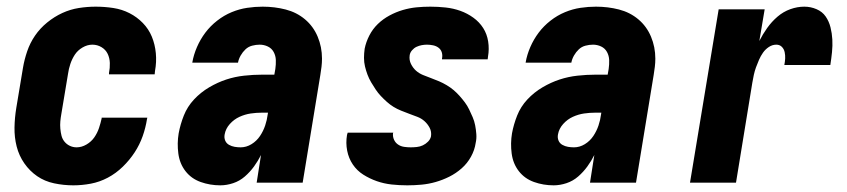

<svg xmlns="http://www.w3.org/2000/svg" viewBox="-20 -548 2540 576"><path d="M200 8Q171 8 142.5 2Q114 -4 91.5 -19.5Q69 -35 53 -58Q37 -81 30 -108.5Q23 -136 23.5 -165.5Q24 -195 29 -225L49 -345Q53 -369 61.5 -394Q70 -419 85 -441Q100 -463 121.5 -480.5Q143 -498 167 -509Q191 -520 216.5 -524Q242 -528 267 -528Q294 -528 320 -524Q346 -520 368.5 -508.5Q391 -497 408.5 -479Q426 -461 435.5 -438Q445 -415 447.5 -388.5Q450 -362 445 -335L444 -325H307V-329Q310 -344 309.5 -359Q309 -374 303 -386.5Q297 -399 284.5 -406.5Q272 -414 257 -414Q242 -414 227.5 -405.5Q213 -397 204.5 -384Q196 -371 191 -356Q186 -341 184 -326L164 -206Q162 -195 161 -184Q160 -173 161 -162Q162 -151 164.5 -141Q167 -131 173.5 -123Q180 -115 189.5 -110.5Q199 -106 210 -106Q225 -106 239.5 -114.5Q254 -123 263 -136Q272 -149 277 -164Q282 -179 285 -193V-195H422L421 -191Q417 -165 408 -139.5Q399 -114 384 -91Q369 -68 348.5 -48Q328 -28 303.5 -15Q279 -2 252.5 3Q226 8 200 8Z M641 8Q610 8 582 -2Q554 -12 536.5 -34.5Q519 -57 515 -87.5Q511 -118 516 -148Q521 -175 531.5 -201.5Q542 -228 562 -249.5Q582 -271 607.5 -286Q633 -301 659 -309.5Q685 -318 712.5 -321Q740 -324 766 -324H803L806 -341Q808 -355 807.5 -368Q807 -381 801 -392Q795 -403 783.5 -408.5Q772 -414 759 -414Q748 -414 736.5 -411Q725 -408 716.5 -400Q708 -392 702 -381.5Q696 -371 694 -360H557V-361Q561 -384 571 -407Q581 -430 596 -450Q611 -470 631.5 -486Q652 -502 675 -511.5Q698 -521 721.5 -524.5Q745 -528 768 -528Q804 -528 837 -519.5Q870 -511 895 -490Q920 -469 933 -438Q946 -407 946 -372Q946 -360 944.5 -347.5Q943 -335 941 -323L888 0H750L763 -83Q754 -65 742 -48.5Q730 -32 714.5 -18.5Q699 -5 679.5 1.5Q660 8 641 8ZM702 -106Q719 -106 734.5 -115.5Q750 -125 760 -140Q770 -155 775.5 -171.5Q781 -188 783 -204L784 -210H766Q749 -210 732 -207.5Q715 -205 698.5 -197.5Q682 -190 669.5 -176Q657 -162 654 -145Q652 -135 655.5 -126.5Q659 -118 667 -113.5Q675 -109 684 -107.5Q693 -106 702 -106Z M1202 8Q1178 8 1155 5.5Q1132 3 1110.5 -4.5Q1089 -12 1070 -24Q1051 -36 1038.5 -54.5Q1026 -73 1021.5 -96Q1017 -119 1021 -143L1023 -150H1160L1159 -148Q1158 -138 1162 -129Q1166 -120 1174 -114.5Q1182 -109 1192 -107.5Q1202 -106 1212 -106Q1221 -106 1230.5 -107Q1240 -108 1248.5 -112Q1257 -116 1264 -123Q1271 -130 1273 -139Q1275 -153 1269 -164.5Q1263 -176 1253.5 -184.5Q1244 -193 1232 -197.5Q1220 -202 1208 -206.5Q1196 -211 1183.5 -216Q1171 -221 1160.5 -227.5Q1150 -234 1140.5 -242.5Q1131 -251 1122.5 -260Q1114 -269 1107 -279.5Q1100 -290 1093.5 -301Q1087 -312 1082.5 -324Q1078 -336 1075 -348.5Q1072 -361 1072 -374.5Q1072 -388 1074 -402Q1078 -422 1088 -441.5Q1098 -461 1113.5 -476Q1129 -491 1148.5 -501.5Q1168 -512 1188.5 -518Q1209 -524 1229.5 -526Q1250 -528 1271 -528Q1294 -528 1317 -525.5Q1340 -523 1361 -515.5Q1382 -508 1400 -495Q1418 -482 1429.5 -464Q1441 -446 1444.5 -423.5Q1448 -401 1444 -378L1443 -370H1306V-372Q1308 -382 1305.5 -390.5Q1303 -399 1296 -404.5Q1289 -410 1279.5 -412Q1270 -414 1261 -414Q1253 -414 1245 -412.5Q1237 -411 1229.5 -407.5Q1222 -404 1216 -397Q1210 -390 1209 -382Q1207 -368 1213 -356Q1219 -344 1228 -336Q1237 -328 1249 -323Q1261 -318 1273.5 -313.5Q1286 -309 1297.5 -304Q1309 -299 1320 -292.5Q1331 -286 1340.5 -278Q1350 -270 1358.5 -260.5Q1367 -251 1374.5 -241Q1382 -231 1387.5 -219.5Q1393 -208 1398 -196.5Q1403 -185 1405.5 -172Q1408 -159 1409 -145.5Q1410 -132 1407 -119Q1404 -98 1393 -78Q1382 -58 1365 -43Q1348 -28 1328 -18Q1308 -8 1287 -2Q1266 4 1244.5 6Q1223 8 1202 8Z M1641 8Q1610 8 1582 -2Q1554 -12 1536.5 -34.5Q1519 -57 1515 -87.5Q1511 -118 1516 -148Q1521 -175 1531.5 -201.5Q1542 -228 1562 -249.5Q1582 -271 1607.5 -286Q1633 -301 1659 -309.5Q1685 -318 1712.5 -321Q1740 -324 1766 -324H1803L1806 -341Q1808 -355 1807.5 -368Q1807 -381 1801 -392Q1795 -403 1783.5 -408.5Q1772 -414 1759 -414Q1748 -414 1736.5 -411Q1725 -408 1716.5 -400Q1708 -392 1702 -381.5Q1696 -371 1694 -360H1557V-361Q1561 -384 1571 -407Q1581 -430 1596 -450Q1611 -470 1631.5 -486Q1652 -502 1675 -511.5Q1698 -521 1721.5 -524.5Q1745 -528 1768 -528Q1804 -528 1837 -519.5Q1870 -511 1895 -490Q1920 -469 1933 -438Q1946 -407 1946 -372Q1946 -360 1944.5 -347.5Q1943 -335 1941 -323L1888 0H1750L1763 -83Q1754 -65 1742 -48.5Q1730 -32 1714.5 -18.5Q1699 -5 1679.5 1.5Q1660 8 1641 8ZM1702 -106Q1719 -106 1734.5 -115.5Q1750 -125 1760 -140Q1770 -155 1775.5 -171.5Q1781 -188 1783 -204L1784 -210H1766Q1749 -210 1732 -207.5Q1715 -205 1698.5 -197.5Q1682 -190 1669.5 -176Q1657 -162 1654 -145Q1652 -135 1655.5 -126.5Q1659 -118 1667 -113.5Q1675 -109 1684 -107.5Q1693 -106 1702 -106Z M2050 0 2136 -520H2274L2258 -425Q2268 -445 2281.5 -464Q2295 -483 2312.5 -498Q2330 -513 2351 -520.5Q2372 -528 2393 -528Q2412 -528 2429.5 -520.5Q2447 -513 2457 -498.5Q2467 -484 2471.5 -466Q2476 -448 2477 -429.5Q2478 -411 2476 -391.5Q2474 -372 2471 -353H2333Q2335 -363 2335.5 -372.5Q2336 -382 2334 -391.5Q2332 -401 2325.5 -407.5Q2319 -414 2309 -414Q2297 -414 2286.5 -407Q2276 -400 2269 -390Q2262 -380 2257 -368.5Q2252 -357 2248 -346Q2244 -335 2241.5 -323.5Q2239 -312 2237 -300L2188 0Z"/></svg>

Font: Iosevka Heavy Oblique
Style: Regular
Weight: 900
Italic angle: -9°
Monospace: yes
Designer: Belleve Invis
Foundry: Belleve Invis
Version: Version 32.5.0; ttfautohint (v1.8.4)